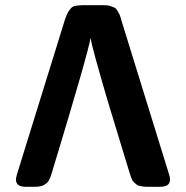

<svg xmlns="http://www.w3.org/2000/svg" viewBox="-20 -714 712 734"><path d="M41 -28Q41 -34 45 -48L227 -635Q236 -663 245.5 -675.5Q255 -688 263 -690.5Q271 -693 291 -694H381Q394 -694 403.5 -690.5Q413 -687 418.5 -684.5Q424 -682 429.5 -672Q435 -662 436.5 -659.5Q438 -657 442 -644L446 -630L627 -45Q630 -36 630 -28Q630 0 593 0H541Q531 0 523 -1.5Q515 -3 509.5 -4.5Q504 -6 498.5 -11.5Q493 -17 490.5 -18.5Q488 -20 484.5 -28Q481 -36 480.5 -38Q480 -40 476.5 -50Q473 -60 473 -61L393 -324Q332 -531 326 -569Q320 -521 179 -56Q173 -36 168 -26Q163 -16 150 -8Q137 0 115 0H75Q41 -1 41 -28Z"/></svg>

Font: CMU Sans Serif
Style: Bold
Weight: 700
Version: Version 0.7.0